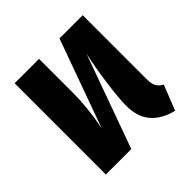

<svg xmlns="http://www.w3.org/2000/svg" viewBox="-150 -652 790 790"><g transform="rotate(-45 245.0 -257.5)"><path d="M475 -93 432 16Q304 -16 304 -139Q304 -185 315.5 -267.5Q327 -350 340 -408L193 0H45V-531H187V-333Q187 -246 167 -146L306 -531H441V-159Q441 -132 448.5 -118Q456 -104 475 -93Z"/></g></svg>

Font: Fira Sans Extra Condensed
Style: Bold
Weight: 700
Width: 1
Designer: Carrois Corporate & Edenspiekermann AG
Foundry: Carrois Corporate GbR & Edenspiekermann AG
Version: Version 4.203